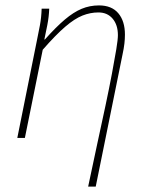

<svg xmlns="http://www.w3.org/2000/svg" viewBox="-20 -510 544 710"><path d="M306 180Q323 98 339.5 22.5Q356 -53 370 -119Q384 -185 394 -238Q404 -291 410 -327.5Q416 -364 416 -380Q416 -418 396.5 -441Q377 -464 344 -464Q314 -464 285 -452.5Q256 -441 221 -411Q186 -381 138 -326L72 0H44L116 -358Q122 -387 127.5 -416Q133 -445 134 -478H162Q161 -448 155 -417.5Q149 -387 144 -364H146Q187 -410 219.5 -437.5Q252 -465 282 -477.5Q312 -490 346 -490Q393 -490 417.5 -461Q442 -432 442 -382Q442 -366 440 -348.5Q438 -331 433 -308L334 180Z"/></svg>

Font: Source Sans Variable
Style: Italic
Weight: 200
Italic angle: -11°
Designer: Paul D. Hunt
Foundry: Adobe Systems Incorporated
Version: Version 3.006;hotconv 1.0.111;makeotfexe 2.5.65597